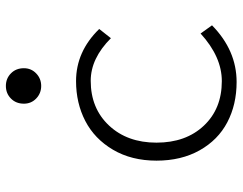

<svg xmlns="http://www.w3.org/2000/svg" viewBox="-104 -692 809 640"><g transform="rotate(-90 300.0 -371.5)"><path d="M274.9 -695.8Q274.9 -722.2 292 -739Q309.1 -755.9 334 -755.9Q358.9 -755.9 376 -739Q393.1 -722.2 393.1 -695.8Q393.1 -671.4 375.7 -654.8Q358.4 -638.2 334 -638.2Q309.6 -638.2 292.2 -654.8Q274.9 -671.4 274.9 -695.8ZM347.2 13.2Q272 13.2 212.9 -17.8Q153.8 -48.8 119.4 -110.1Q85 -171.4 85 -253.9Q85 -336.9 121.3 -398.7Q157.7 -460.4 217.3 -491.2Q276.9 -522 350.1 -522Q448.7 -522 523.9 -444.8L493.2 -405.8Q425.8 -473.1 351.1 -473.1Q259.3 -473.1 202.1 -412.1Q145 -351.1 145 -253.9Q145 -156.2 201.4 -96.2Q257.8 -36.1 350.1 -36.1Q431.2 -36.1 508.8 -106.9L536.1 -68.8Q452.6 13.2 347.2 13.2Z"/></g></svg>

Font: Office Code Pro D Light
Style: Regular
Weight: 300
Designer: Nathan Rutzky & Paul D. Hunt
Foundry: Adobe Systems Incorporated
Version: Version 1.004;PS 001.004;hotconv 1.0.70;makeotf.lib2.5.58329